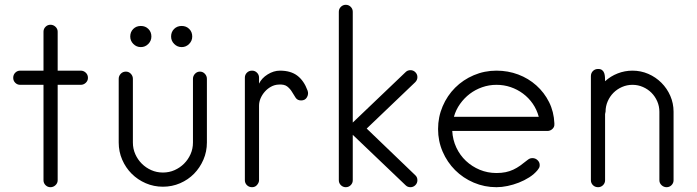

<svg xmlns="http://www.w3.org/2000/svg" viewBox="-20 -779 2899 799"><path d="M346 -455Q346 -443 337 -434.5Q328 -426 316 -426H220V-29Q220 -17 211 -8.5Q202 0 190 0Q178 0 169.5 -8.5Q161 -17 161 -29V-426H64Q52 -426 43.5 -434.5Q35 -443 35 -455Q35 -468 43.5 -476.5Q52 -485 64 -485H161V-647Q161 -659 169.5 -667.5Q178 -676 190 -676Q202 -676 211 -667.5Q220 -659 220 -647V-485H316Q328 -485 337 -476.5Q346 -468 346 -455Z M841 -186Q841 -148 826.5 -114.5Q812 -81 787.5 -56Q763 -31 729.5 -16.5Q696 -2 658 -2Q620 -2 586.5 -16.5Q553 -31 528 -56Q503 -81 488.5 -114.5Q474 -148 474 -186V-451Q474 -463 482.5 -472Q491 -481 504 -481Q516 -481 524.5 -472Q533 -463 533 -451V-186Q533 -160 543 -137.5Q553 -115 570 -98Q587 -81 609.5 -71Q632 -61 658 -61Q684 -61 706.5 -71Q729 -81 746 -98Q763 -115 773 -137.5Q783 -160 783 -186V-451Q783 -463 791.5 -472Q800 -481 812 -481Q824 -481 832.5 -472Q841 -463 841 -451ZM780 -627Q780 -609 767 -596Q754 -583 736 -583Q718 -583 705 -596Q692 -609 692 -627Q692 -646 704.5 -658.5Q717 -671 736 -671Q755 -671 767.5 -658.5Q780 -646 780 -627ZM610 -627Q610 -609 597 -596Q584 -583 566 -583Q548 -583 535 -596Q522 -609 522 -627Q522 -646 534.5 -658.5Q547 -671 566 -671Q585 -671 597.5 -658.5Q610 -646 610 -627Z M1058 -29Q1058 -20 1051 -11Q1043 0 1029 0Q1016 0 1007.5 -8.5Q999 -17 999 -29V-456Q999 -468 1007.5 -476.5Q1016 -485 1029 -485Q1041 -485 1049.5 -476.5Q1058 -468 1058 -456V-431Q1069 -454 1094 -469.5Q1119 -485 1145 -485Q1190 -485 1217.5 -464Q1245 -443 1260 -402Q1265 -388 1257.5 -374.5Q1250 -361 1233 -361Q1218 -361 1210.5 -372Q1203 -383 1195.5 -396Q1188 -409 1175.5 -419Q1163 -429 1138 -427Q1122 -426 1107.5 -418Q1093 -410 1082 -397.5Q1071 -385 1064.5 -370Q1058 -355 1058 -339Z M1717 -458Q1717 -446 1708 -437L1506 -244L1708 -50Q1717 -42 1717 -29Q1717 -17 1708.5 -8.5Q1700 0 1688 0Q1676 0 1668 -8L1448 -218V-29Q1448 -17 1439.5 -8.5Q1431 0 1419 0Q1407 0 1398.5 -8.5Q1390 -17 1390 -29V-730Q1390 -742 1398.5 -750.5Q1407 -759 1419 -759Q1431 -759 1439.5 -750.5Q1448 -742 1448 -730V-269L1668 -479Q1676 -487 1688 -487Q1700 -487 1708.5 -478.5Q1717 -470 1717 -458Z M2287 -263Q2288 -251 2279 -242.5Q2270 -234 2258 -234H1862Q1864 -197 1879 -165Q1894 -133 1919 -109.5Q1944 -86 1976.5 -72.5Q2009 -59 2046 -59Q2067 -59 2084 -62.5Q2101 -66 2116 -73Q2131 -80 2145 -90Q2159 -100 2175 -113Q2180 -117 2184.5 -119Q2189 -121 2196 -121Q2208 -121 2217 -112.5Q2226 -104 2226 -92Q2226 -85 2223.5 -80.5Q2221 -76 2217 -71Q2203 -54 2182.5 -41Q2162 -28 2139 -19Q2116 -10 2092 -5Q2068 0 2046 0Q1996 0 1951.5 -19Q1907 -38 1874 -71Q1841 -104 1822 -148Q1803 -192 1803 -242Q1803 -292 1822 -336.5Q1841 -381 1874 -414Q1907 -447 1951.5 -466Q1996 -485 2046 -485Q2094 -485 2136.5 -469Q2179 -453 2212 -423.5Q2245 -394 2265 -354Q2285 -314 2287 -266ZM2222 -293Q2214 -323 2197 -347.5Q2180 -372 2156.5 -389.5Q2133 -407 2105 -416.5Q2077 -426 2046 -426Q2015 -426 1986.5 -416Q1958 -406 1935 -388.5Q1912 -371 1894.5 -346.5Q1877 -322 1869 -293Z M2783 -29Q2783 -17 2774.5 -8.5Q2766 0 2754 0Q2742 0 2733 -8.5Q2724 -17 2724 -29V-314Q2724 -337 2715 -357.5Q2706 -378 2691 -393Q2676 -408 2655.5 -417Q2635 -426 2612 -426Q2589 -426 2568.5 -417Q2548 -408 2533 -393Q2518 -378 2509 -357.5Q2500 -337 2500 -314Q2500 -312 2499 -309.5Q2498 -307 2498 -304V-29Q2498 -17 2489.5 -8.5Q2481 0 2469 0Q2456 0 2447.5 -8.5Q2439 -17 2439 -29V-462Q2439 -475 2447.5 -483.5Q2456 -492 2469 -492Q2480 -492 2486 -487Q2492 -482 2494.5 -474.5Q2497 -467 2497.5 -458Q2498 -449 2498 -441Q2521 -462 2550.5 -473.5Q2580 -485 2612 -485Q2647 -485 2678 -471.5Q2709 -458 2732.5 -434.5Q2756 -411 2769.5 -380Q2783 -349 2783 -314Z"/></svg>

Font: Hanken Light
Style: Light
Weight: 300
Designer: Alfredo Marco Pradil
Foundry: Hanken Design Co.
Version: Version 2.06 2014